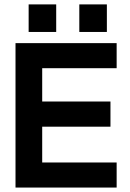

<svg xmlns="http://www.w3.org/2000/svg" viewBox="-20 -844 585 864"><path d="M336.9 -824.2H460.9V-700.2H336.9ZM108.9 -824.2H232.9V-700.2H108.9ZM504.9 -649.9V-537.1H169.9V-387.2H477.1V-273.9H169.9V-112.8H504.9V0H49.8V-649.9Z"/></svg>

Font: Overused Grotesk SemiBold
Style: Regular
Weight: 600
Version: Version 0.002